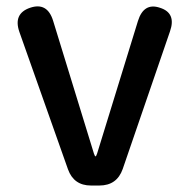

<svg xmlns="http://www.w3.org/2000/svg" viewBox="-20 -573 585 593"><path d="M261 0Q208 0 190 -50L40 -474Q20 -531 73 -549Q126 -567 144 -509L270 -99Q273 -90 275 -90Q277 -90 280 -99L406 -508Q424 -566 474 -549Q525 -533 505 -476L359 -51Q341 0 287 0Z"/></svg>

Font: Resource Han Rounded KR Medium
Style: Regular
Weight: 500
Designer: Cyano Hao (round all glyphs); Ryoko NISHIZUKA 西塚涼子 (kana, bopomofo & ideographs); Paul D. Hunt (Latin, Greek & Cyrillic)
Foundry: Cyano Hao
Version: 0.990